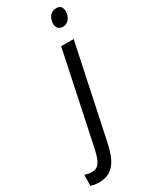

<svg xmlns="http://www.w3.org/2000/svg" viewBox="-372 -792 867 1088"><g transform="rotate(-30 62.0 -248.5)"><path d="M193 -626C224 -626 249 -655 249 -696C249 -722 236 -737 209 -737C171 -737 151 -703 151 -669C151 -641 167 -626 193 -626ZM-70 240C25 240 60 170 82 64L209 -536H127L2 57C-15 138 -35 169 -76 169C-93 169 -111 165 -124 160L-125 232C-110 237 -91 240 -70 240Z"/></g></svg>

Font: Noto Sans Display SemiCondensed
Style: Italic
Weight: 400
Width: 4
Italic angle: -12°
Designer: Monotype Design Team
Foundry: Monotype Imaging Inc.
Version: Version 1.900